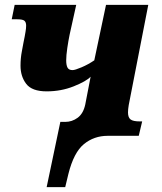

<svg xmlns="http://www.w3.org/2000/svg" viewBox="-20 -556 665 786"><path d="M227 -57H247Q275 -57 298 -74Q321 -91 329 -128L351 -242Q333 -223 281.5 -202.5Q230 -182 171 -182Q111 -182 87.5 -212.5Q64 -243 64 -287Q64 -318 69.5 -346Q75 -374 76 -381Q81 -406 81 -406Q82 -412 84.5 -426Q87 -440 87 -451Q87 -465 80 -471Q73 -477 51 -477H28L40 -536H292L265 -414Q260 -390 255.5 -359.5Q251 -329 251 -309Q251 -289 256.5 -279Q262 -269 277 -269Q287 -269 314 -280.5Q341 -292 366 -309L414 -536H587L507 -126Q504 -108 504 -96Q504 -75 514.5 -67Q525 -59 552 -59H562L548 0H421Q365 0 323.5 34Q282 68 260 156L247 210H171Z"/></svg>

Font: Noto Serif NarrowBlack
Style: Italic
Weight: 900
Width: 4
Italic angle: -12°
Designer: Monotype Design Team
Foundry: Monotype Imaging Inc.
Version: Version 1.001